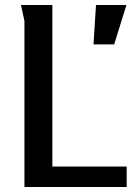

<svg xmlns="http://www.w3.org/2000/svg" viewBox="-20 -750 554 770"><path d="M64 -730H190V-82H488V0H78V-666ZM365 -730H487L438 -572H355Z"/></svg>

Font: Rosario SemiBold
Style: Regular
Weight: 600
Designer: Hector Gatti
Foundry: Omnibus Type
Version: Version 1.101; ttfautohint (v1.8.1.43-b0c9)